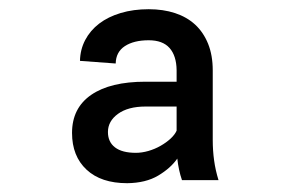

<svg xmlns="http://www.w3.org/2000/svg" viewBox="-20 -741 640 423"><path d="M380.9 -344.2Q373.5 -365.7 370.6 -391.6Q356 -370.6 328.6 -354.2Q301.3 -337.9 260.3 -337.4Q202.6 -337.4 170.7 -367.2Q138.7 -397 138.7 -448.2Q138.7 -502.9 180.9 -532Q223.1 -561 300.3 -561H369.1V-586.4Q368.7 -618.2 353.5 -635.3Q338.4 -652.3 307.6 -652.3Q274.9 -652.3 255.1 -639.4Q235.4 -626.5 234.9 -601.1L156.2 -606.9Q156.7 -631.8 167.7 -652.8Q178.7 -673.8 198.5 -689Q218.3 -704.1 246.1 -712.4Q273.9 -720.7 307.6 -720.7Q339.4 -720.7 365.5 -712.2Q391.6 -703.6 409.9 -686.8Q428.2 -669.9 438.5 -644.5Q448.7 -619.1 448.7 -585.9V-432.6Q448.7 -409.2 451.7 -387.7Q454.6 -366.2 461.4 -344.2ZM279.3 -404.3Q292.5 -404.3 306.9 -408.4Q321.3 -412.6 333.7 -419.7Q346.2 -426.8 355.7 -435.5Q365.2 -444.3 369.1 -453.1V-506.3H300.8Q262.2 -506.3 240 -490.2Q217.8 -474.1 217.8 -450.2Q217.8 -428.2 233.4 -416.3Q249 -404.3 279.3 -404.3Z"/></svg>

Font: Roboto Mono
Style: Regular
Weight: 400
Designer: Google
Version: Version 2.000985; 2015; ttfautohint (v1.3)